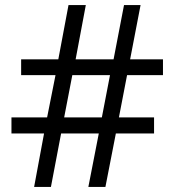

<svg xmlns="http://www.w3.org/2000/svg" viewBox="-20 -734 686 754"><path d="M479 -439 447 -273H585V-210H435L394 0H327L368 -210H220L180 0H114L153 -210H25V-273H165L198 -439H63V-501H209L249 -714H317L277 -501H426L467 -714H532L491 -501H620V-439ZM232 -273H380L412 -439H264Z"/></svg>

Font: Stephens Clock
Style: Regular
Weight: 400
Designer: Peter Wiegel (catfonts.de) with slight modifications by DT1.org
Version: Version 0.9.1